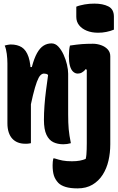

<svg xmlns="http://www.w3.org/2000/svg" viewBox="-20 -792 650 1062"><path d="M494 -550Q517 -550 539.5 -542Q562 -534 576 -518.5Q590 -503 590 -481Q590 -432 590 -383.5Q590 -335 590 -286.5Q590 -238 590 -189Q590 -140 590 -91.5Q590 -43 590 6Q590 53 580 96.5Q570 140 548 174.5Q526 209 491.5 229.5Q457 250 409 250Q369 250 343 242Q317 234 303 220Q285 201 278 178.5Q271 156 271 122Q271 111 272 102Q273 93 275 84H281Q306 92 326.5 96Q347 100 378 100Q403 100 421.5 96.5Q440 93 454 87Q457 75 458 62Q459 49 459.5 33.5Q460 18 460 0Q460 -51 460 -101.5Q460 -152 460 -203Q460 -254 460 -304.5Q460 -355 460 -406L454 -410Q449 -403 443.5 -398.5Q438 -394 433 -391Q428 -388 422 -386.5Q416 -385 410 -385Q396 -385 384.5 -395.5Q373 -406 367 -427.5Q361 -449 361 -482Q361 -498 362.5 -513.5Q364 -529 367 -540Q387 -543 403 -545Q419 -547 432.5 -548Q446 -549 461 -549.5Q476 -550 494 -550ZM402 -755Q411 -759 423 -762Q435 -765 448 -767.5Q461 -770 475 -771Q489 -772 502 -772Q549 -772 579.5 -756.5Q610 -741 610 -700V-628Q601 -624 590.5 -621Q580 -618 568.5 -615.5Q557 -613 545.5 -612Q534 -611 522 -611Q487 -611 460 -622Q433 -633 417.5 -652.5Q402 -672 402 -699ZM372 0Q361 3 351 4.5Q341 6 330 6Q299 6 275 -5.5Q251 -17 237 -46.5Q223 -76 223 -129Q223 -166 226 -207.5Q229 -249 234.5 -291.5Q240 -334 246 -377Q242 -382 235.5 -383.5Q229 -385 223 -385Q213 -385 203.5 -375.5Q194 -366 184 -339.5Q174 -313 162 -264Q150 -215 135 -136V-421H156Q169 -470 185 -498.5Q201 -527 221 -539.5Q241 -552 265 -552Q286 -552 302.5 -534.5Q319 -517 331.5 -490Q344 -463 350.5 -434.5Q357 -406 357 -384Q357 -347 357 -309.5Q357 -272 357 -234.5Q357 -197 357 -159Q357 -111 360 -77.5Q363 -44 372 0ZM151 0Q145 1 139.5 2Q134 3 129.5 3Q125 3 119 3Q97 3 79 -4Q61 -11 48 -25Q35 -39 28 -60.5Q21 -82 21 -110Q21 -152 21 -193.5Q21 -235 21 -276Q21 -317 21 -358Q21 -399 21 -441Q21 -466 17.5 -494Q14 -522 6 -540Q12 -542 17.5 -543Q23 -544 28.5 -545Q34 -546 39 -546Q76 -546 100.5 -530.5Q125 -515 138 -476.5Q151 -438 151 -369Q151 -321 151 -272Q151 -223 151 -175.5Q151 -128 151 -83.5Q151 -39 151 0Z"/></svg>

Font: Recursive Monospace Casual ExtraBold
Style: Regular
Weight: 800
Version: Version 1.047